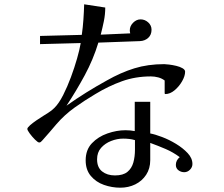

<svg xmlns="http://www.w3.org/2000/svg" viewBox="-20 -807 1040 892"><path d="M607 -156Q594 -160 580 -161.5Q566 -163 552 -163Q524 -163 496 -152Q468 -141 449.5 -120Q431 -99 431 -67Q431 -29 454.5 -10.5Q478 8 514 8Q552 8 572 -8.5Q592 -25 599.5 -52Q607 -79 607 -112ZM874 -45Q874 -30 862.5 -18.5Q851 -7 836 -7Q821 -7 809 -16Q797 -25 797 -41Q797 -62 815 -77Q784 -100 749 -115Q714 -130 678 -143V-63Q678 -24 659 5Q640 34 608.5 49.5Q577 65 539 65Q500 65 463 52Q426 39 402 10.5Q378 -18 378 -62Q378 -111 407 -141.5Q436 -172 479 -187Q522 -202 563 -202Q574 -202 585 -201Q596 -200 606 -198V-334H678V-187Q700 -183 733 -170.5Q766 -158 798 -138.5Q830 -119 852 -95.5Q874 -72 874 -45ZM840 -474Q840 -454 826 -429.5Q812 -405 791 -387.5Q770 -370 748 -370Q745 -370 745 -374V-433Q732 -443 715 -447.5Q698 -452 681 -452Q609 -452 546.5 -429.5Q484 -407 423 -370Q374 -341 327 -307.5Q280 -274 242 -230Q226 -211 210 -192.5Q194 -174 177 -155Q176 -154 174 -152Q172 -150 170 -148Q167 -145 162 -145Q156 -145 142.5 -158.5Q129 -172 118 -187Q107 -202 107 -208Q107 -214 119.5 -225Q132 -236 149.5 -248Q167 -260 182.5 -269.5Q198 -279 204 -283Q212 -288 219 -293.5Q226 -299 233 -306Q254 -327 273.5 -365.5Q293 -404 309.5 -448.5Q326 -493 338 -535Q350 -577 355 -607L166 -602V-640L360 -645Q365 -680 367.5 -716Q370 -752 371 -787L469 -772Q469 -740 462.5 -708.5Q456 -677 448 -646L585 -652Q583 -660 583 -666Q583 -686 598.5 -701.5Q614 -717 633 -717Q653 -717 668.5 -703Q684 -689 684 -669Q684 -645 668.5 -631Q653 -617 630 -616L437 -609Q413 -530 373.5 -457Q334 -384 289 -316Q334 -348 380.5 -377Q427 -406 476 -433Q541 -470 604 -489.5Q667 -509 743 -509Q750 -509 766 -507Q782 -505 799 -501Q816 -497 828 -490Q840 -483 840 -474Z"/></svg>

Font: Kaisei Decol
Style: Regular
Weight: 400
Designer: Font-Kai, 金井和夫
Foundry: KAZUO KANAI
Version: Version 5.003